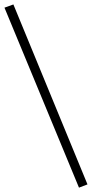

<svg xmlns="http://www.w3.org/2000/svg" viewBox="-33 -735 419 872"><path d="M-12.7 -700.2 27.8 -714.8 364.3 102.5 325.7 117.2Z"/></svg>

Font: Selawik Light
Style: Regular
Weight: 300
Designer: Aaron Bell
Foundry: Microsoft Corporation
Version: Version 1.01